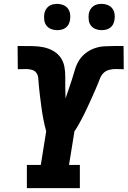

<svg xmlns="http://www.w3.org/2000/svg" viewBox="-20 -973 660 993"><path d="M119 0V-120H191L219 -294Q215 -308 211.5 -323Q208 -338 205 -353Q202 -368 199.5 -383Q197 -398 195 -413Q193 -428 191 -443.5Q189 -459 187 -474.5Q185 -490 183.5 -505Q182 -520 180.5 -535.5Q179 -551 178 -567Q177 -583 169 -595Q161 -607 146 -611.5Q131 -616 115 -616Q104 -616 93.5 -615.5Q83 -615 72 -615L71 -735H95Q123 -735 151 -734.5Q179 -734 205.5 -728.5Q232 -723 255 -710Q278 -697 293 -676Q308 -655 313 -628.5Q318 -602 317.5 -574.5Q317 -547 317.5 -519.5Q318 -492 319 -464Q327 -488 335.5 -512.5Q344 -537 352 -561.5Q360 -586 367 -611Q374 -636 387.5 -658.5Q401 -681 423 -698Q445 -715 469.5 -723.5Q494 -732 519 -733.5Q544 -735 569 -735H619L620 -615Q609 -615 598.5 -615.5Q588 -616 577 -616Q561 -616 544 -611.5Q527 -607 515 -595Q503 -583 497 -567Q491 -551 484.5 -535.5Q478 -520 471.5 -505Q465 -490 458 -474.5Q451 -459 444 -443.5Q437 -428 430 -413Q423 -398 415.5 -383Q408 -368 400 -353Q392 -338 383.5 -323Q375 -308 365 -294L337 -120H393V0ZM505 -817Q489 -817 474 -823Q459 -829 450 -841Q441 -853 439 -869Q437 -885 439 -901Q441 -913 447 -923.5Q453 -934 462.5 -941Q472 -948 483.5 -950.5Q495 -953 506 -953Q522 -953 537 -947Q552 -941 561 -929Q570 -917 572.5 -901Q575 -885 572 -869Q570 -857 564.5 -846.5Q559 -836 549 -829Q539 -822 527.5 -819.5Q516 -817 505 -817ZM275 -817Q259 -817 244 -823Q229 -829 220 -841Q211 -853 209 -869Q207 -885 209 -901Q211 -913 217 -923.5Q223 -934 232.5 -941Q242 -948 253.5 -950.5Q265 -953 276 -953Q292 -953 307 -947Q322 -941 331 -929Q340 -917 342.5 -901Q345 -885 342 -869Q340 -857 334.5 -846.5Q329 -836 319 -829Q309 -822 297.5 -819.5Q286 -817 275 -817Z"/></svg>

Font: Iosevka Etoile Heavy
Style: Italic
Weight: 900
Italic angle: -9°
Designer: Belleve Invis
Foundry: Belleve Invis
Version: Version 22.1.2; ttfautohint (v1.8.4)